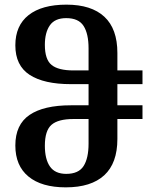

<svg xmlns="http://www.w3.org/2000/svg" viewBox="-20 -793 648 826"><path d="M263 13Q159 13 102.5 -33.5Q46 -80 46 -167Q46 -257 107 -298.5Q168 -340 285 -340H361V-431H285Q169 -431 107.5 -471Q46 -511 46 -598Q46 -683 103 -728Q160 -773 266 -773Q373 -773 429 -721Q485 -669 485 -565V-490H593V-431H485V-340H593V-281H485V-195Q485 -91 428.5 -39Q372 13 263 13ZM296 -490H361V-585Q361 -648 339.5 -681.5Q318 -715 265 -715Q216 -715 194.5 -684Q173 -653 173 -600Q173 -537 202 -513.5Q231 -490 296 -490ZM265 -45Q318 -45 339.5 -78.5Q361 -112 361 -175V-281H296Q230 -281 201.5 -256Q173 -231 173 -166Q173 -108 195 -76.5Q217 -45 265 -45Z"/></svg>

Font: Noto Serif Georgian SemiCondensed SemiBold
Style: Regular
Weight: 600
Width: 4
Designer: Monotype Design Team, Akaki Razmadze
Foundry: Google LLC
Version: Version 2.003; ttfautohint (v1.8.4.7-5d5b)